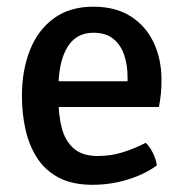

<svg xmlns="http://www.w3.org/2000/svg" viewBox="-20 -526 540 560"><path d="M108.5 -214V-289H352V-302Q352 -337 342 -366.2Q332 -395.5 310.2 -413Q288.5 -430.5 252.5 -430.5Q201.5 -430.5 176 -387.5Q150.5 -344.5 150.5 -269V-237.5Q150.5 -190.5 160.2 -152.8Q170 -115 195 -93Q220 -71 265.5 -71Q303.5 -71 338.5 -82Q373.5 -93 405 -109.5Q418 -97 426.8 -78.2Q435.5 -59.5 437.5 -43.5Q402 -17.5 352.2 -2.2Q302.5 13 250 13Q190.5 13 150.8 -8.2Q111 -29.5 87.8 -66Q64.5 -102.5 54.2 -149Q44 -195.5 44 -246Q44 -320.5 67.2 -379.5Q90.5 -438.5 137 -472.5Q183.5 -506.5 252.5 -506.5Q317.5 -506.5 361.8 -478Q406 -449.5 428.5 -401.2Q451 -353 451 -293.5Q451 -269.5 449.2 -252.2Q447.5 -235 443.5 -214Z"/></svg>

Font: Signika Light
Style: Regular
Weight: 400
Version: Version 2.003;gftools[0.9.32]